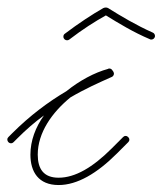

<svg xmlns="http://www.w3.org/2000/svg" viewBox="-30 -492 443 524"><path d="M130 13C181 13 235 -19 289 -73L320 -104C322 -106 323 -108 323 -111C323 -116 318 -121 313 -121C310 -121 308 -120 306 -118L275 -87C223 -35 175 -7 130 -7C89 -7 73 -31 73 -70C73 -130 112 -185 162 -226C201 -249 239 -266 275 -282C278 -283 281 -287 281 -291C281 -293 280 -295 279 -297L276 -301C274 -304 271 -305 268 -305C267 -305 266 -305 265 -304C228 -294 187 -272 151 -243C102 -214 52 -177 3 -128L-7 -118C-9 -116 -10 -114 -10 -111C-10 -106 -6 -101 0 -101C3 -101 5 -102 7 -104L17 -114C41 -138 65 -159 90 -177C67 -145 53 -108 53 -70C53 -23 75 13 130 13ZM153 -382C155 -382 158 -383 159 -384C194 -411 230 -434 259 -450C293 -429 334 -404 379 -385C380 -384 382 -384 383 -384C388 -384 393 -388 393 -394C393 -398 390 -402 387 -403C342 -423 300 -448 265 -470C261 -472 257 -472 252 -470C222 -453 184 -428 147 -400C144 -398 143 -395 143 -392C143 -386 148 -382 153 -382Z"/></svg>

Font: Mistral SingleLine Outline
Style: Regular
Weight: 300
Designer: François Chastanet, Élisa Garzelli, Anais Alves, Morgane Autin
Foundry: institut supérieur des arts et du design Toulouse / isdaT
Version: Version 1.000;Glyphs 3.3 (3337)